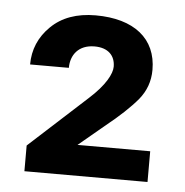

<svg xmlns="http://www.w3.org/2000/svg" viewBox="-38 -754 447 465"><g transform="rotate(5 185.5 -521.5)"><path d="M160.2 -400.4 221.7 -451.7C255.9 -479 281.7 -503.4 299.3 -524.4C316.4 -545.4 325.2 -569.3 325.2 -597.2C325.2 -672.9 270.5 -716.8 176.8 -716.8C130.9 -716.8 94.7 -703.6 68.4 -677.7C42 -651.9 28.8 -620.6 28.8 -584.5H123C123 -615.7 141.6 -641.6 180.7 -641.6C213.9 -641.6 231 -623.5 231 -596.7C231 -579.6 216.3 -550.8 177.7 -516.1L37.6 -388.2V-325.7H336.9V-400.4Z"/></g></svg>

Font: Vazirmatn SemiBold
Style: Regular
Weight: 600
Designer: Saber Rastikerdar
Foundry: Saber Rastikerdar
Version: Version 33.003